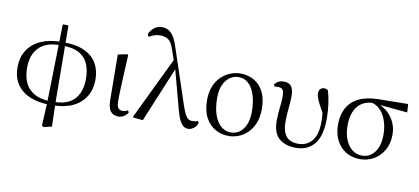

<svg xmlns="http://www.w3.org/2000/svg" viewBox="-86 -1118 3596 1646"><g transform="rotate(10 1712.5 -295.0)"><path d="M339.6 204.1 349.7 2.7 364.6 -680.9H414.3L419.9 2.6L425.7 198.1L355.1 214.8ZM372.9 16.9Q273.6 16.9 200.3 -14Q126.9 -44.9 86.7 -104.8Q46.5 -164.6 46.5 -251.7Q46.5 -339 86.9 -401.5Q127.4 -464 201.7 -497.4Q276 -530.8 377.1 -530.8L372.2 -501.1Q251.1 -501.1 189.5 -438.4Q128 -375.8 128 -264.4Q128 -138.5 193.2 -75.9Q258.5 -13.3 376.8 -13.3ZM398.3 16.9 401.6 -13.3Q485.2 -13.3 538.1 -42.3Q591 -71.4 616.3 -126Q641.6 -180.5 641.6 -254.8Q641.6 -331.1 617.4 -386Q593.3 -440.9 539.6 -471Q485.9 -501.1 397 -501.1L401.1 -530.8Q508.8 -530.8 580.2 -498.1Q651.6 -465.4 687.3 -405.1Q722.9 -344.8 722.9 -262.9Q722.9 -175.9 683.3 -112.8Q643.6 -49.8 571 -16.4Q498.4 16.9 398.3 16.9Z M968.8 14.4Q927.3 14.4 902.7 -14.5Q878.2 -43.4 877.8 -111.9L873.9 -507.9L954 -525L962.8 -518.8Q958.3 -430.3 955.2 -367.2Q952.1 -304.2 950.1 -259Q948.1 -213.9 947.2 -180.2Q946.3 -146.5 946.3 -117.6Q946.3 -70.5 960.4 -54.8Q974.4 -39.1 998 -39.1Q1012.8 -39.1 1023.5 -43.2Q1034.3 -47.3 1043.9 -52L1052.8 -34.8Q1043.5 -16.9 1021.5 -1.3Q999.5 14.4 968.8 14.4Z M1099.7 1 1095.3 -6.2 1361.2 -558.1 1388.4 -486.1 1183.1 8.4ZM1576.2 14.6Q1556.9 14.6 1538.5 2.7Q1520.1 -9.3 1503.1 -42.8Q1486 -76.4 1468.9 -141L1377.2 -483.6L1374.4 -486.2L1324 -632.1Q1305.2 -692 1276.9 -712.4Q1248.5 -732.9 1205 -732.9Q1175.6 -732.9 1152 -724.4Q1128.5 -716 1107.8 -703.2L1096.3 -725.9Q1113.7 -762.8 1142.1 -784.1Q1170.4 -805.5 1208.6 -805.5Q1255.9 -805.5 1288.9 -772.5Q1321.8 -739.6 1345.9 -664.1L1509 -175Q1525 -127.8 1538.6 -102.3Q1552.2 -76.9 1567.4 -67Q1582.6 -57.1 1600.9 -57.1Q1610.5 -57.1 1624.6 -59.5Q1638.7 -61.9 1651.1 -67.4L1658.7 -49.1Q1649 -21.5 1625.5 -3.4Q1602 14.6 1576.2 14.6Z M1930.1 14.6Q1868.7 14.6 1815.2 -14.3Q1761.7 -43.3 1728.6 -103.8Q1695.5 -164.4 1695.5 -258Q1695.5 -325.8 1716.2 -376.7Q1736.9 -427.5 1772.1 -461.6Q1807.4 -495.8 1850.7 -513.2Q1893.9 -530.6 1938.5 -530.6Q2006.5 -530.6 2058.9 -500.3Q2111.4 -470 2141.4 -410.5Q2171.3 -351.1 2171.3 -263.4Q2171.3 -193 2150.6 -140.7Q2129.9 -88.3 2095.1 -53.9Q2060.2 -19.4 2017.3 -2.4Q1974.5 14.6 1930.1 14.6ZM1940 -18.2Q1989 -18.2 2022.6 -44.9Q2056.2 -71.6 2073.7 -117.6Q2091.2 -163.6 2091.2 -220.9Q2091.2 -306 2071.6 -368.1Q2052.1 -430.2 2015.7 -464Q1979.4 -497.8 1929.8 -497.8Q1885.4 -497.8 1850.7 -472.2Q1816 -446.7 1796.7 -400.7Q1777.4 -354.8 1777.4 -294.9Q1777.4 -200.6 1800.3 -139Q1823.3 -77.4 1860.6 -47.8Q1897.9 -18.2 1940 -18.2Z M2516.7 14.6Q2423.7 14.6 2369 -32.4Q2314.4 -79.5 2314.4 -184.1Q2314.4 -246.2 2321.3 -300.9Q2328.2 -355.5 2328.2 -397.8Q2328.2 -441.2 2316.6 -457.3Q2305 -473.4 2273.6 -473.4Q2265.8 -473.4 2258.2 -472.9Q2250.6 -472.4 2244.6 -470.4L2237.1 -487.6Q2250.2 -506.6 2270 -517Q2289.8 -527.4 2317.2 -527.4Q2363.9 -527.4 2383.4 -498.9Q2403 -470.5 2403 -419.5Q2403 -361.4 2396.4 -307.2Q2389.9 -252.9 2389.9 -187.9Q2389.9 -106.5 2423.8 -64.9Q2457.8 -23.3 2531.2 -23.3Q2603.4 -23.3 2648.5 -77.1Q2693.7 -130.8 2693.7 -245.9Q2693.7 -274.7 2690.9 -304.8Q2688.1 -334.9 2682.9 -369.8L2699.1 -367.5L2703.3 -293.8Q2672.2 -349.2 2654.2 -384.4Q2636.2 -419.7 2628.8 -442.1Q2621.5 -464.5 2621.5 -481.2Q2621.5 -503 2634.5 -516.8Q2647.6 -530.6 2666.6 -530.6Q2678.2 -530.6 2687.1 -527Q2695.9 -523.4 2702 -516.9Q2716.4 -467.3 2725.2 -407Q2734 -346.7 2734 -280.1Q2734 -125.4 2675.4 -55.4Q2616.8 14.6 2516.7 14.6Z M3073 14.6Q3006.2 14.6 2952.5 -16.8Q2898.8 -48.2 2868.1 -106.9Q2837.5 -165.5 2837.5 -245.6Q2837.5 -328.5 2870 -389.2Q2902.6 -450 2970.2 -483.8Q3037.9 -517.6 3141.8 -519L3399.1 -522.7L3403.8 -450L3137.1 -475.1L3120.2 -481Q3017.5 -480.5 2968.4 -419.1Q2919.4 -357.7 2919.4 -254.5Q2919.4 -179.9 2941.6 -126.9Q2963.9 -73.9 3001.2 -46.1Q3038.6 -18.2 3084.4 -18.2Q3151.4 -18.2 3194 -72.6Q3236.6 -127 3236.6 -227.7Q3236.6 -274.5 3226 -318.2Q3215.4 -361.8 3195.1 -397.3Q3174.7 -432.7 3144 -455.4Q3113.4 -478.1 3072.6 -483L3086 -492Q3133.9 -487.6 3175.2 -466.6Q3216.5 -445.6 3247.2 -411.9Q3277.9 -378.2 3295.3 -334.6Q3312.7 -291.1 3312.7 -240.9Q3312.7 -162.3 3279.7 -104.9Q3246.8 -47.5 3192.5 -16.4Q3138.2 14.6 3073 14.6Z"/></g></svg>

Font: Early Summer Mincho VF
Style: Regular
Weight: 250
Designer: GuiWonder
Version: Version 1.002